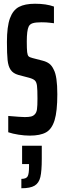

<svg xmlns="http://www.w3.org/2000/svg" viewBox="-20 -716 341 1025"><path d="M24 -10V-97Q94 -91 112 -91Q133 -91 145.5 -94Q158 -97 166 -106Q175 -115 177.5 -133Q180 -151 180 -189Q180 -238 177.5 -258Q175 -278 166 -286.5Q157 -295 135 -301L78 -316Q50 -324 37 -343Q24 -362 20.5 -395Q17 -428 17 -492Q17 -574 33 -618Q49 -662 81 -679Q113 -696 167 -696Q227 -696 268 -681V-592Q264 -592 246.5 -594.5Q229 -597 201 -597Q170 -597 154.5 -592Q139 -587 133 -574Q123 -553 123 -495Q123 -454 125 -437.5Q127 -421 132.5 -415.5Q138 -410 154 -406L208 -392Q228 -387 242.5 -376.5Q257 -366 267 -344Q286 -309 286 -213Q286 -122 271.5 -74.5Q257 -27 226 -9.5Q195 8 139 8Q111 8 79 3Q47 -2 24 -10ZM135 174V160H98V62H203V132Q203 197 195.5 229Q188 261 165 275Q142 289 94 289V239Q120 239 127.5 225.5Q135 212 135 174Z"/></svg>

Font: Saira Ultra Condensed
Style: Bold
Weight: 700
Width: 1
Designer: Hector Gatti with collaboration of the Omnibus-Type team
Foundry: Omnibus-Type
Version: Version 1.001; ttfautohint (v1.8)